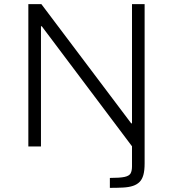

<svg xmlns="http://www.w3.org/2000/svg" viewBox="-20 -708 835 928"><path d="M511 200V152Q560 152 582.5 147Q605 142 611.5 129.5Q618 117 618 96V-1L182 -581H178V0H117V-688H180L614 -112H618V-688H679V82Q679 116 673 137.5Q667 159 654.5 171.5Q642 184 622.5 190.5Q603 197 575 198.5Q547 200 511 200Z"/></svg>

Font: Saira SemiExpanded Light
Style: Regular
Weight: 300
Width: 6
Designer: Hector Gatti with collaboration of the Omnibus-Type team
Foundry: Omnibus-Type
Version: Version 1.101